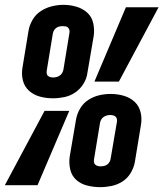

<svg xmlns="http://www.w3.org/2000/svg" viewBox="-33 -765 675 793"><path d="M185 -359Q158 -359 132 -366Q106 -373 87 -390Q68 -407 61.5 -433Q55 -459 60 -487L85 -639Q89 -662 102 -684Q115 -706 136 -719.5Q157 -733 181 -739Q205 -745 229 -745Q256 -745 282 -737.5Q308 -730 327 -713Q346 -696 352 -669.5Q358 -643 354 -616L328 -464Q325 -440 311.5 -418.5Q298 -397 277.5 -383Q257 -369 233 -364Q209 -359 185 -359ZM357 -428 487 -735H622L458 -428ZM187 -445Q194 -445 201 -447Q208 -449 214 -453Q220 -457 224 -464Q228 -471 229 -478L254 -630Q255 -636 253.5 -641.5Q252 -647 248 -651Q244 -655 238.5 -656Q233 -657 227 -657Q219 -657 212 -655.5Q205 -654 199 -649.5Q193 -645 189.5 -638.5Q186 -632 185 -625L160 -473Q159 -467 160 -461Q161 -455 165 -451.5Q169 -448 175 -446.5Q181 -445 187 -445ZM381 8Q354 8 327.5 1.5Q301 -5 282 -22Q263 -39 257 -65.5Q251 -92 255 -119L281 -271Q285 -295 298 -317Q311 -339 332 -352.5Q353 -366 376.5 -371.5Q400 -377 424 -377Q452 -377 478 -369.5Q504 -362 522.5 -345Q541 -328 547.5 -302Q554 -276 549 -248L524 -96Q520 -73 507 -51Q494 -29 473 -15.5Q452 -2 428 3Q404 8 381 8ZM-13 0 151 -307H253L122 0ZM382 -78Q389 -78 396.5 -79.5Q404 -81 410 -85.5Q416 -90 419.5 -96.5Q423 -103 424 -110L450 -262Q451 -268 449.5 -274Q448 -280 444 -283.5Q440 -287 434 -288.5Q428 -290 422 -290Q422 -290 422 -290Q422 -290 422 -290Q415 -290 408 -288Q401 -286 395 -282Q389 -278 385 -271Q381 -264 380 -257L355 -105Q354 -99 355.5 -93.5Q357 -88 361 -84.5Q365 -81 370.5 -79.5Q376 -78 382 -78Z"/></svg>

Font: Iosevka Etoile Oblique
Style: Bold
Weight: 700
Italic angle: -9°
Designer: Belleve Invis
Foundry: Belleve Invis
Version: Version 15.5.2; ttfautohint (v1.8.4)